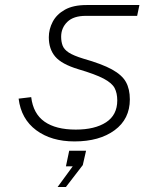

<svg xmlns="http://www.w3.org/2000/svg" viewBox="-20 -550 640 763"><path d="M276 12Q184 12 124 -32.5Q64 -77 54 -158L104 -164Q112 -98 157 -66.5Q202 -35 281 -35Q357 -35 401.5 -64Q446 -93 446 -151Q446 -180 435.5 -200Q425 -220 392 -237.5Q359 -255 291 -275Q225 -295 199.5 -325Q174 -355 174 -402Q174 -434 189.5 -463.5Q205 -493 238 -511.5Q271 -530 324 -530H534L525 -487H321Q272 -487 247.5 -463Q223 -439 223 -404Q223 -384 229 -368.5Q235 -353 253.5 -341Q272 -329 311 -317Q385 -296 425 -274Q465 -252 480.5 -224Q496 -196 496 -155Q496 -77 435.5 -32.5Q375 12 276 12ZM209 193 269 111H242L255 49H322L309 106L242 193Z"/></svg>

Font: Geist Mono ExtraLight
Style: Italic
Weight: 200
Italic angle: -12°
Monospace: yes
Designer: Basement.studio, Andrés Briganti, Mateo Zaragoza
Foundry: Basement.studio, Vercel, Andrés Briganti, Guido Ferreyra, Mateo Zaragoza
Version: Version 1.500; ttfautohint (v1.8.4.7-5d5b)